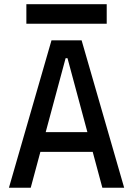

<svg xmlns="http://www.w3.org/2000/svg" viewBox="-20 -883 626 903"><path d="M22 0 222.2 -693.4H363.8L564 0H461.4L297.4 -609.4H288.6L124.5 0ZM114.7 -168.9V-261.7H466.3V-168.9ZM104 -771.5V-863.3H481.9V-771.5Z"/></svg>

Font: Cascadia Mono PL
Style: Regular
Weight: 400
Monospace: yes
Designer: Aaron Bell
Foundry: Saja Typeworks
Version: Version 2102.003